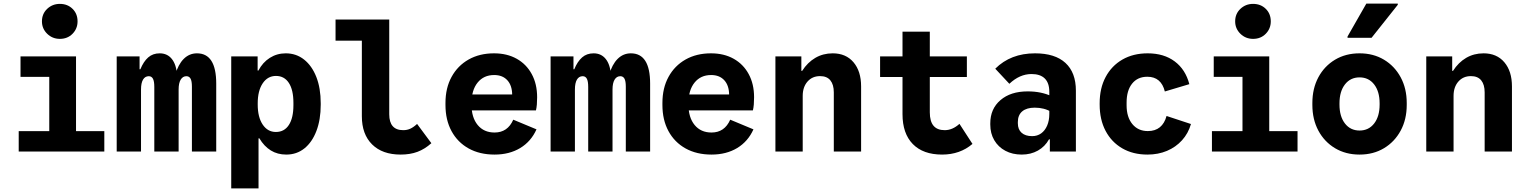

<svg xmlns="http://www.w3.org/2000/svg" viewBox="-20 -838 8440 1062"><path d="M252.5 -40V-526H400.5V-40ZM83.5 0V-112.5H557V0ZM93.5 -413V-526H380.5V-413ZM311.1 -623Q270 -623 241 -651.2Q212 -679.5 212 -720Q212 -761.8 241.1 -789.2Q270.2 -816.5 311 -816.5Q353.5 -816.5 381.2 -789.2Q409 -762 409 -719.8Q409 -679.5 381.2 -651.2Q353.5 -623 311.1 -623Z M625.5 0V-526H752V-455H756.5Q774 -498 799.8 -520.5Q825.5 -543 863.5 -543Q905.5 -543 930.5 -511.8Q955.5 -480.5 959 -423.5H949Q965.5 -481.5 996.2 -512.2Q1027 -543 1069.5 -543Q1176 -543 1176 -375.5V0H1041.5V-358.5Q1041.5 -389.5 1034 -403Q1026.5 -416.5 1011 -416.5Q991 -416.5 979.5 -397.5Q968 -378.5 968 -343V0H833.5V-357Q833.5 -388.5 826 -402.5Q818.5 -416.5 803 -416.5Q782.5 -416.5 771.2 -397.8Q760 -379 760 -342.5V0Z M1560.5 -543Q1618.5 -543 1662 -508.5Q1705.5 -474 1729.8 -412Q1754 -350 1754 -267V-259Q1754 -176 1730.2 -113.8Q1706.5 -51.5 1663.8 -17.2Q1621 17 1563.5 17Q1515 17 1478 -5.8Q1441 -28.5 1414.5 -73H1410V204H1259V-526H1405V-448H1409.5Q1433 -493 1472.5 -518Q1512 -543 1560.5 -543ZM1506.5 -418Q1460.5 -418 1433 -377Q1405.5 -336 1405.5 -266.5V-259.5Q1405.5 -190 1433 -149Q1460.5 -108 1506 -108Q1552.5 -108 1577.8 -146.8Q1603 -185.5 1603 -256.5V-269Q1603 -340.5 1577.8 -379.2Q1552.5 -418 1506.5 -418Z M2196 17Q2095 17 2038.2 -39.2Q1981.5 -95.5 1981.5 -195V-730H2133V-206Q2133 -118 2210.5 -118Q2231.5 -118 2249.2 -126Q2267 -134 2287 -152.5L2366 -46Q2330 -13.5 2289.2 1.8Q2248.5 17 2196 17ZM1836 -613V-730H2095.5V-613Z M2715.5 17Q2633 17 2572 -17Q2511 -51 2477.5 -112.8Q2444 -174.5 2444 -257.5V-268.5Q2444 -351 2477.8 -412.8Q2511.5 -474.5 2572 -508.8Q2632.5 -543 2712.5 -543Q2784.5 -543 2838 -513Q2891.5 -483 2921.2 -428.2Q2951 -373.5 2951 -300Q2951 -278.5 2949.5 -260.2Q2948 -242 2944.5 -227.5H2522.5V-315.5H2813V-312.5Q2813 -364.5 2786.5 -393.8Q2760 -423 2713.5 -423Q2655.5 -423 2621.8 -381.2Q2588 -339.5 2588 -266.5V-259.5Q2588 -188 2622.2 -146.5Q2656.5 -105 2715.5 -105Q2788 -105 2819 -176L2947.5 -122.5Q2917.5 -55.5 2857.5 -19.2Q2797.5 17 2715.5 17Z M3025.5 0V-526H3152V-455H3156.5Q3174 -498 3199.8 -520.5Q3225.5 -543 3263.5 -543Q3305.5 -543 3330.5 -511.8Q3355.5 -480.5 3359 -423.5H3349Q3365.5 -481.5 3396.2 -512.2Q3427 -543 3469.5 -543Q3576 -543 3576 -375.5V0H3441.5V-358.5Q3441.5 -389.5 3434 -403Q3426.5 -416.5 3411 -416.5Q3391 -416.5 3379.5 -397.5Q3368 -378.5 3368 -343V0H3233.5V-357Q3233.5 -388.5 3226 -402.5Q3218.5 -416.5 3203 -416.5Q3182.5 -416.5 3171.2 -397.8Q3160 -379 3160 -342.5V0Z M3915.5 17Q3833 17 3772 -17Q3711 -51 3677.5 -112.8Q3644 -174.5 3644 -257.5V-268.5Q3644 -351 3677.8 -412.8Q3711.5 -474.5 3772 -508.8Q3832.5 -543 3912.5 -543Q3984.5 -543 4038 -513Q4091.5 -483 4121.2 -428.2Q4151 -373.5 4151 -300Q4151 -278.5 4149.5 -260.2Q4148 -242 4144.5 -227.5H3722.5V-315.5H4013V-312.5Q4013 -364.5 3986.5 -393.8Q3960 -423 3913.5 -423Q3855.5 -423 3821.8 -381.2Q3788 -339.5 3788 -266.5V-259.5Q3788 -188 3822.2 -146.5Q3856.5 -105 3915.5 -105Q3988 -105 4019 -176L4147.5 -122.5Q4117.5 -55.5 4057.5 -19.2Q3997.5 17 3915.5 17Z M4269 0V-526H4412.5V-446H4417Q4446.5 -492.5 4489.5 -517.8Q4532.5 -543 4586 -543Q4659 -543 4701 -493.5Q4743 -444 4743 -360V0H4592V-327Q4592 -370 4573 -393.5Q4554 -417 4516 -417Q4473 -417 4446.5 -386.8Q4420 -356.5 4420 -307.5V0Z M5191 17Q5086 17 5029 -41.2Q4972 -99.5 4972 -206.5V-663H5123V-216.5Q5123 -167 5143.5 -142.5Q5164 -118 5205.5 -118Q5248.5 -118 5287 -153L5359 -42Q5290 17 5191 17ZM4848 -412V-526H5328V-412Z M5631.5 17Q5580 17 5540.8 -4Q5501.5 -25 5479.5 -62.5Q5457.5 -100 5457.5 -149V-155.5Q5457.5 -236 5513.8 -284.2Q5570 -332.5 5664 -332.5Q5702.5 -332.5 5735.2 -325.8Q5768 -319 5796 -306V-218.5Q5756 -242.5 5703.5 -242.5Q5658.5 -242.5 5634.2 -222Q5610 -201.5 5610 -163V-156Q5610 -122 5630.8 -103.5Q5651.5 -85 5689 -85Q5717.5 -85 5738.8 -100.2Q5760 -115.5 5772 -143.2Q5784 -171 5784 -207.5V-330Q5784 -379 5759 -403.8Q5734 -428.5 5685.5 -428.5Q5620 -428.5 5563 -374.5L5485 -458Q5570 -543 5705 -543Q5815.5 -543 5873.2 -490Q5931 -437 5931 -336.5V0H5787V-67.5H5782.5Q5760 -27 5720.8 -5Q5681.5 17 5631.5 17Z M6327 17Q6247 17 6187.5 -17.5Q6128 -52 6095.2 -114.2Q6062.5 -176.5 6062.5 -259.5V-267Q6062.5 -350 6095.5 -412Q6128.5 -474 6188.2 -508.5Q6248 -543 6328 -543Q6418 -543 6477.8 -498.2Q6537.5 -453.5 6558.5 -372.5L6423 -332Q6413 -372.5 6388.8 -393Q6364.5 -413.5 6326 -413.5Q6272.5 -413.5 6242 -375.5Q6211.5 -337.5 6211.5 -270.5V-255.5Q6211.5 -190.5 6243.2 -151.8Q6275 -113 6329 -113Q6369.5 -113 6395.5 -134.2Q6421.5 -155.5 6432.5 -196.5L6567.5 -152Q6552.5 -100 6518 -62Q6483.5 -24 6434.8 -3.5Q6386 17 6327 17Z M6852.5 -40V-526H7000.5V-40ZM6683.5 0V-112.5H7157V0ZM6693.5 -413V-526H6980.5V-413ZM6911.1 -623Q6870 -623 6841 -651.2Q6812 -679.5 6812 -720Q6812 -761.8 6841.1 -789.2Q6870.2 -816.5 6911 -816.5Q6953.5 -816.5 6981.2 -789.2Q7009 -762 7009 -719.8Q7009 -679.5 6981.2 -651.2Q6953.5 -623 6911.1 -623Z M7239 -257.5V-268.5Q7239 -348.5 7272.2 -410.5Q7305.5 -472.5 7364.5 -507.8Q7423.5 -543 7500 -543Q7576.5 -543 7635.2 -507.8Q7694 -472.5 7727.5 -410.5Q7761 -348.5 7761 -268.5V-257.5Q7761 -177.5 7727.5 -115.5Q7694 -53.5 7635.2 -18.2Q7576.5 17 7500 17Q7423.5 17 7364.5 -18.2Q7305.5 -53.5 7272.2 -115.5Q7239 -177.5 7239 -257.5ZM7611 -259.5V-266.5Q7611 -332 7580.8 -371Q7550.5 -410 7500 -410Q7449.5 -410 7419.2 -371Q7389 -332 7389 -266.5V-259.5Q7389 -194 7419.2 -155Q7449.5 -116 7500 -116Q7550.5 -116 7580.8 -155Q7611 -194 7611 -259.5ZM7433.5 -629V-636L7537.5 -818H7711.5V-811.5L7566.5 -629Z M7869 0V-526H8012.5V-446H8017Q8046.5 -492.5 8089.5 -517.8Q8132.5 -543 8186 -543Q8259 -543 8301 -493.5Q8343 -444 8343 -360V0H8192V-327Q8192 -370 8173 -393.5Q8154 -417 8116 -417Q8073 -417 8046.5 -386.8Q8020 -356.5 8020 -307.5V0Z"/></svg>

Font: Google Sans Code
Style: Regular
Weight: 400
Monospace: yes
Designer: Google Sans Code Authors
Foundry: Google LLC
Version: Version 6.000